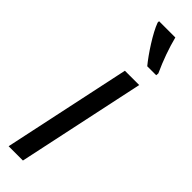

<svg xmlns="http://www.w3.org/2000/svg" viewBox="-268 -764 759 759"><g transform="rotate(45 111.5 -385.0)"><path d="M172 -611H222L223 -622C200 -672 182 -723 170 -770H79V-762C94 -720 142 -647 172 -611ZM8 0H88L202 -536H122Z"/></g></svg>

Font: Noto Sans Condensed
Style: Italic
Weight: 400
Width: 3
Italic angle: -12°
Designer: Monotype Design Team
Foundry: Monotype Imaging Inc.
Version: Version 2.013